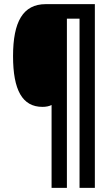

<svg xmlns="http://www.w3.org/2000/svg" viewBox="-20 -780 540 927"><path d="M438 127V-760H201C91 -760 43 -675 43 -509C43 -345 88 -264 185 -264C202 -264 217 -267 229 -273V127H303V-690H364V127Z"/></svg>

Font: Noto Sans Hebrew ExtraCondensed
Style: Bold
Weight: 700
Width: 2
Designer: Monotype Design Team
Foundry: Monotype Imaging Inc.
Version: Version 2.004